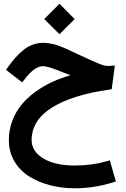

<svg xmlns="http://www.w3.org/2000/svg" viewBox="-20 -699 671 1026"><path d="M297.9 -678.7 378.9 -597.2 297.9 -516.1 216.3 -597.2ZM356.4 -296.9Q345.7 -300.8 334 -305.7Q290 -322.8 272.5 -329.3Q254.9 -335.9 237.8 -340.6Q220.7 -345.2 209 -345.2Q164.6 -345.2 110.8 -274.4L98.6 -258.8L83.5 -270.5L27.3 -314L12.2 -325.7L22.9 -340.8Q44.4 -370.6 63.5 -392.1Q82.5 -413.6 106 -432.4Q129.4 -451.2 156 -460.7Q182.6 -470.2 212.4 -470.2Q227.1 -470.2 243.9 -467.3Q260.7 -464.4 271.2 -461.9Q281.7 -459.5 303.2 -450.9Q324.7 -442.4 330.3 -439.9Q335.9 -437.5 362.5 -425Q389.2 -412.6 392.1 -411.1Q399.4 -407.7 428 -394.5Q456.5 -381.3 468.5 -376Q480.5 -370.6 500.7 -362.1Q521 -353.5 533.4 -350.1Q545.9 -346.7 553.7 -346.7Q562 -346.7 570.3 -347.2L593.8 -348.6L590.8 -325.2L578.6 -236.8L576.7 -222.2L562 -219.7Q516.1 -213.4 474.6 -204.6Q433.1 -195.8 391.1 -182.9Q349.1 -169.9 313.7 -154.1Q278.3 -138.2 247.3 -117.2Q216.3 -96.2 194.8 -71.8Q173.3 -47.4 161.1 -16.6Q148.9 14.2 148.9 48.8Q148.9 109.9 211.7 147.7Q274.4 185.5 379.4 185.5Q470.2 185.5 548.3 163.1L566.9 157.7L572.3 176.3L593.8 252L599.1 270.5L581.1 276.4Q481.4 307.1 380.4 307.1Q309.1 307.1 246.1 290.5Q183.1 273.9 134 242.7Q85 211.4 56.2 161.6Q27.3 111.8 27.3 50.3Q27.3 -2.9 44.7 -50.5Q62 -98.1 92 -135.7Q122.1 -173.3 164.3 -204.8Q206.5 -236.3 254.4 -258.8Q302.2 -281.2 356.4 -296.9Z"/></svg>

Font: Samim FD-WOL
Style: Bold-FD-WOL
Weight: 700
Foundry: DejaVu fonts team - Redesigned by Saber Rastikerdar
Version: Version 4.0.5